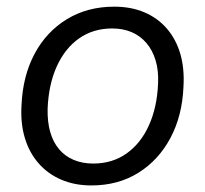

<svg xmlns="http://www.w3.org/2000/svg" viewBox="-20 -555 625 585"><path d="M258.6 10Q207.4 10 166.6 -7.6Q125.7 -25.1 97.4 -57.6Q69 -90 55.6 -135Q42.1 -180 45.6 -234.9Q49.3 -323 85.1 -390.6Q121 -458.1 183.6 -496.4Q246.3 -534.7 328.1 -534.7Q379.3 -534.7 419.8 -517.5Q460.3 -500.3 488.3 -468Q516.3 -435.7 529.4 -390.9Q542.4 -346 539 -290.4Q535.3 -202 499.1 -134.3Q462.9 -66.6 401.2 -28.3Q339.6 10 258.6 10ZM264.3 -56.7Q322.3 -56.7 365.6 -87.4Q408.9 -118 433.7 -173Q458.6 -228 461.6 -300.1Q463.6 -339.9 454.1 -371.1Q444.6 -402.3 426.1 -423.9Q407.6 -445.6 381.4 -456.9Q355.1 -468.3 321.7 -468.3Q264 -468.3 220.9 -438Q177.9 -407.7 153 -352.7Q128.1 -297.7 125.1 -224.1Q124.1 -183.7 133.1 -152.5Q142.1 -121.3 160.3 -100Q178.4 -78.7 204.8 -67.7Q231.1 -56.7 264.3 -56.7Z"/></svg>

Font: Mona Sans ExtraLight
Style: Italic
Weight: 200
Italic angle: -11.6951°
Designer: Deni Anggara
Foundry: GitHub
Version: Version 2.000